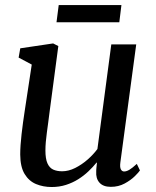

<svg xmlns="http://www.w3.org/2000/svg" viewBox="-20 -741 628 771"><path d="M187.6 10Q153.3 10 124.7 -1.9Q96.1 -13.9 78.8 -42.4Q61.5 -70.8 61.2 -120.7Q61.2 -138.2 62.6 -159Q64 -179.8 66.7 -202.9Q69.3 -226 72.5 -249.4Q75.6 -272.9 79.1 -294.8L107.5 -481.7L54.8 -509.7L61.4 -547L193.4 -566.6L214.2 -556L179 -290.8Q176.5 -269.3 173.6 -248.8Q170.7 -228.2 168.2 -208.8Q165.6 -189.5 164 -171.4Q162.4 -153.3 162.4 -136.6Q162.4 -103.3 170.5 -85.2Q178.5 -67.1 193.5 -60.1Q208.6 -53.2 229.4 -53.2Q255.3 -53.2 281.7 -66.4Q308.2 -79.7 331.6 -100.1Q354.9 -120.6 371.2 -142.6L426.9 -562.6H527L463.3 -88.6Q460.8 -69.9 465.3 -61.1Q469.8 -52.4 478.3 -52.4Q487.9 -52.4 499.6 -59.3Q511.3 -66.2 529.4 -82.9L542 -56.7Q537.7 -49.7 521.6 -33.7Q505.6 -17.8 480.7 -4.2Q455.9 9.3 425.2 9.3Q394.3 9.3 379.4 -7.6Q364.4 -24.4 366.4 -52.7Q366.3 -54.6 366.5 -58.5Q366.7 -62.3 367.2 -67.3Q367.8 -72.3 368.3 -77.6Q368.8 -82.8 369.3 -87.4L368 -88.4Q353.3 -70.3 334.9 -52.8Q316.5 -35.3 293.9 -21.1Q271.2 -7 244.8 1.5Q218.3 10 187.6 10ZM215.8 -720.7H467.6L459.1 -651.7H206.9Z"/></svg>

Font: Merriweather Light
Style: Italic
Weight: 300
Italic angle: -7.8°
Designer: Eben Sorkin
Foundry: Eben Sorkin
Version: Version 2.101